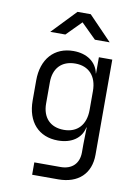

<svg xmlns="http://www.w3.org/2000/svg" viewBox="-102 -853 805 1101"><g transform="rotate(10 300.0 -302.5)"><path d="M124 -645H212L297 -731L384 -645H470L335 -785H258ZM164 180H316C432 180 502 114 502 4V-550H424V-455H423C410 -520 354 -560 275 -560C163 -560 93 -481 93 -357V-240C93 -115 163 -39 275 -39C354 -39 410 -77 423 -141H425L423 -45V4C423 69 383 108 317 108H164ZM298 -105C218 -105 172 -155 172 -236V-360C172 -441 218 -491 298 -491C376 -491 424 -440 424 -353V-243C424 -156 376 -105 298 -105Z"/></g></svg>

Font: JetBrains Mono Light
Style: Regular
Weight: 336
Monospace: yes
Designer: Philipp Nurullin, Konstantin Bulenkov
Foundry: JetBrains
Version: Version 2.305